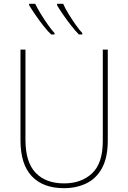

<svg xmlns="http://www.w3.org/2000/svg" viewBox="-20 -973 669 1003"><path d="M543 -239Q543 -151 513.5 -96Q484 -41 432 -15.5Q380 10 314 10Q205 10 146 -52.5Q87 -115 87 -240V-714H113V-243Q113 -126 166 -70.5Q219 -15 315 -15Q405 -15 461 -67.5Q517 -120 517 -236V-714H543ZM310 -953Q320 -930 338 -900.5Q356 -871 375.5 -843.5Q395 -816 410 -800V-793H392Q374 -811 352.5 -838.5Q331 -866 311 -894.5Q291 -923 278 -946V-953ZM164 -953Q175 -930 193 -900.5Q211 -871 230.5 -843.5Q250 -816 265 -800V-793H247Q228 -811 206.5 -838.5Q185 -866 165.5 -894.5Q146 -923 132 -946V-953Z"/></svg>

Font: Noto Sans SemiCondensed Thin
Style: Regular
Weight: 100
Width: 4
Designer: Monotype Design Team
Foundry: Monotype Imaging Inc.
Version: Version 2.013; ttfautohint (v1.8.4.7-5d5b)